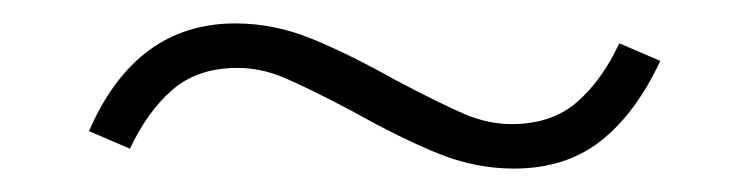

<svg xmlns="http://www.w3.org/2000/svg" viewBox="-20 -365 640 164"><path d="M544 -313Q523 -268 493 -244.5Q463 -221 419 -221Q386 -221 354 -234Q322 -247 281 -270Q243 -290 223 -298.5Q203 -307 183 -307Q149 -307 127.5 -288.5Q106 -270 91 -238L56 -253Q96 -345 181 -345Q214 -345 246 -332Q278 -319 319 -296Q357 -276 377 -267.5Q397 -259 417 -259Q451 -259 472.5 -277.5Q494 -296 509 -328Z"/></svg>

Font: wassup Sans
Style: Light
Weight: 200
Version: Version 2.001